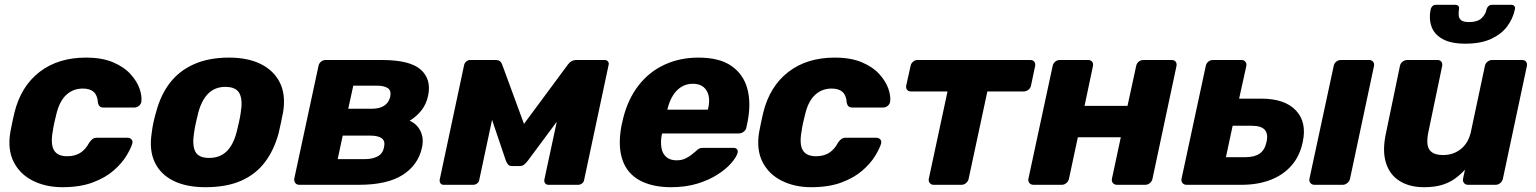

<svg xmlns="http://www.w3.org/2000/svg" viewBox="-20 -770 6398 800"><path d="M240 10Q171 10 117 -17Q63 -44 37 -95.5Q11 -147 23 -219Q26 -235 31 -259.5Q36 -284 40 -300Q67 -410 144.5 -470Q222 -530 338 -530Q405 -530 451 -510.5Q497 -491 524 -461Q551 -431 561.5 -400.5Q572 -370 569 -347Q568 -337 559.5 -329.5Q551 -322 540 -322H411Q401 -322 395.5 -327Q390 -332 388 -343Q386 -373 370.5 -387Q355 -401 325 -401Q285 -401 256.5 -375Q228 -349 215 -295Q210 -276 206 -257.5Q202 -239 200 -224Q190 -169 205 -144Q220 -119 260 -119Q291 -119 313.5 -132.5Q336 -146 352 -176Q359 -186 366 -191Q373 -196 383 -196H512Q522 -196 528 -189Q534 -182 531 -171Q525 -151 506.5 -120.5Q488 -90 454 -60Q420 -30 367 -10Q314 10 240 10Z M836 10Q756 10 702 -17Q648 -44 624.5 -94.5Q601 -145 612 -215Q614 -235 619.5 -260.5Q625 -286 631 -305Q650 -376 689 -426Q728 -476 789.5 -503Q851 -530 934 -530Q1013 -530 1067 -503Q1121 -476 1146 -426Q1171 -376 1160 -305Q1156 -286 1151 -260.5Q1146 -235 1141 -215Q1122 -145 1084 -94.5Q1046 -44 985 -17Q924 10 836 10ZM851 -112Q896 -112 924 -139Q952 -166 966 -220Q970 -235 975.5 -260Q981 -285 983 -300Q992 -353 978 -380.5Q964 -408 919 -408Q876 -408 848 -380.5Q820 -353 806 -300Q802 -285 796.5 -260Q791 -235 789 -220Q780 -166 793.5 -139Q807 -112 851 -112Z M1227 0Q1216 0 1210.5 -7.5Q1205 -15 1206 -25L1307 -495Q1309 -506 1317.5 -513Q1326 -520 1337 -520H1571Q1688 -520 1733 -480Q1778 -440 1764 -372Q1756 -335 1735.5 -309.5Q1715 -284 1687 -267Q1709 -257 1722 -240Q1735 -223 1739.5 -201.5Q1744 -180 1738 -154Q1722 -82 1657.5 -41Q1593 0 1476 0ZM1387 -107H1501Q1532 -107 1553.5 -118.5Q1575 -130 1580 -156Q1586 -182 1571 -193.5Q1556 -205 1522 -205H1408ZM1431 -317H1531Q1561 -317 1580.5 -329.5Q1600 -342 1606 -367Q1611 -393 1595.5 -403Q1580 -413 1551 -413H1452Z M1828 0Q1820 0 1815.5 -6Q1811 -12 1812 -21L1914 -500Q1916 -508 1923 -514Q1930 -520 1938 -520H2047Q2065 -520 2072 -502L2190 -181L2119 -194L2347 -502Q2361 -520 2380 -520H2500Q2508 -520 2513 -514Q2518 -508 2516 -500L2414 -21Q2413 -12 2405.5 -6Q2398 0 2389 0H2265Q2256 0 2251.5 -6Q2247 -12 2248 -21L2318 -347L2364 -349L2179 -100Q2172 -91 2164.5 -84.5Q2157 -78 2145 -78H2114Q2103 -78 2097.5 -84Q2092 -90 2088 -100L2006 -342L2045 -340L1977 -21Q1976 -12 1968.5 -6Q1961 0 1952 0Z M2776 10Q2698 10 2645.5 -18.5Q2593 -47 2573.5 -104Q2554 -161 2569 -244Q2571 -251 2573 -262Q2575 -273 2577 -279Q2597 -358 2641 -414.5Q2685 -471 2749 -500.5Q2813 -530 2890 -530Q2978 -530 3028 -495Q3078 -460 3094 -400Q3110 -340 3095 -263L3090 -239Q3088 -228 3078.5 -221Q3069 -214 3059 -214H2739Q2739 -213 2738.5 -211Q2738 -209 2737 -207Q2732 -178 2736 -154Q2740 -130 2756 -116Q2772 -102 2799 -102Q2819 -102 2833.5 -108.5Q2848 -115 2859 -123.5Q2870 -132 2877 -138Q2888 -149 2894 -151.5Q2900 -154 2912 -154H3036Q3046 -154 3051 -148Q3056 -142 3053 -132Q3048 -115 3027.5 -91Q3007 -67 2971 -43.5Q2935 -20 2886 -5Q2837 10 2776 10ZM2760 -313H2929L2930 -315Q2938 -348 2932.5 -371.5Q2927 -395 2910.5 -408Q2894 -421 2867 -421Q2840 -421 2819 -408Q2798 -395 2783.5 -371.5Q2769 -348 2761 -315Z M3360 10Q3291 10 3237 -17Q3183 -44 3157 -95.5Q3131 -147 3143 -219Q3146 -235 3151 -259.5Q3156 -284 3160 -300Q3187 -410 3264.5 -470Q3342 -530 3458 -530Q3525 -530 3571 -510.5Q3617 -491 3644 -461Q3671 -431 3681.5 -400.5Q3692 -370 3689 -347Q3688 -337 3679.5 -329.5Q3671 -322 3660 -322H3531Q3521 -322 3515.5 -327Q3510 -332 3508 -343Q3506 -373 3490.5 -387Q3475 -401 3445 -401Q3405 -401 3376.5 -375Q3348 -349 3335 -295Q3330 -276 3326 -257.5Q3322 -239 3320 -224Q3310 -169 3325 -144Q3340 -119 3380 -119Q3411 -119 3433.5 -132.5Q3456 -146 3472 -176Q3479 -186 3486 -191Q3493 -196 3503 -196H3632Q3642 -196 3648 -189Q3654 -182 3651 -171Q3645 -151 3626.5 -120.5Q3608 -90 3574 -60Q3540 -30 3487 -10Q3434 10 3360 10Z M3870 0Q3860 0 3854 -7.5Q3848 -15 3850 -25L3928 -389H3776Q3765 -389 3759.5 -396Q3754 -403 3756 -414L3774 -495Q3776 -506 3784.5 -513Q3793 -520 3803 -520H4273Q4284 -520 4289.5 -513Q4295 -506 4293 -495L4276 -414Q4274 -403 4265 -396Q4256 -389 4245 -389H4094L4016 -25Q4014 -15 4005.5 -7.5Q3997 0 3986 0Z M4286 0Q4275 0 4269 -7.5Q4263 -15 4265 -25L4366 -495Q4368 -506 4376.5 -513Q4385 -520 4396 -520H4514Q4525 -520 4530.5 -513Q4536 -506 4534 -495L4499 -329H4678L4714 -495Q4716 -506 4724.5 -513Q4733 -520 4744 -520H4862Q4873 -520 4878.5 -513Q4884 -506 4882 -495L4782 -25Q4780 -15 4771.5 -7.5Q4763 0 4752 0H4634Q4623 0 4617 -7.5Q4611 -15 4613 -25L4650 -198H4471L4434 -25Q4432 -15 4423.5 -7.5Q4415 0 4404 0Z M4924 0Q4913 0 4907 -7.5Q4901 -15 4903 -25L5004 -495Q5006 -506 5014.5 -513Q5023 -520 5034 -520H5153Q5163 -520 5169 -513Q5175 -506 5173 -495L5143 -359H5235Q5333 -359 5379.5 -310Q5426 -261 5408 -178Q5396 -120 5361.5 -80.5Q5327 -41 5274 -20.5Q5221 0 5153 0ZM5088 -115H5168Q5207 -115 5228.5 -130Q5250 -145 5257 -178Q5265 -212 5250 -229Q5235 -246 5196 -246H5116ZM5457 0Q5446 0 5440 -7.5Q5434 -15 5436 -25L5537 -495Q5539 -506 5547.5 -513Q5556 -520 5567 -520H5685Q5695 -520 5701 -513Q5707 -506 5705 -495L5605 -25Q5603 -15 5594 -7.5Q5585 0 5575 0Z M5913 10Q5853 10 5811.5 -16Q5770 -42 5754.5 -92.5Q5739 -143 5755 -216L5813 -495Q5815 -506 5824 -513Q5833 -520 5844 -520H5970Q5980 -520 5985.5 -513Q5991 -506 5989 -495L5932 -222Q5925 -190 5928 -168Q5931 -146 5947 -135Q5963 -124 5993 -124Q6036 -124 6067.5 -149.5Q6099 -175 6109 -222L6167 -495Q6169 -506 6178 -513Q6187 -520 6197 -520H6322Q6333 -520 6338.5 -513Q6344 -506 6342 -495L6242 -25Q6240 -15 6231.5 -7.5Q6223 0 6212 0H6097Q6086 0 6080 -7.5Q6074 -15 6076 -25L6084 -63Q6063 -40 6039 -23.5Q6015 -7 5985 1.5Q5955 10 5913 10ZM6086 -588Q6025 -588 5990.5 -607.5Q5956 -627 5944.5 -659.5Q5933 -692 5941 -731Q5943 -739 5948.5 -744.5Q5954 -750 5964 -750H6044Q6053 -750 6057 -744.5Q6061 -739 6059 -731Q6057 -718 6058 -705.5Q6059 -693 6068.5 -685.5Q6078 -678 6101 -678Q6136 -678 6153 -694Q6170 -710 6174 -731Q6176 -739 6182 -744.5Q6188 -750 6197 -750H6277Q6286 -750 6290 -744.5Q6294 -739 6292 -731Q6284 -692 6259.5 -659.5Q6235 -627 6192 -607.5Q6149 -588 6086 -588Z"/></svg>

Font: Rubik
Style: Bold Italic
Weight: 700
Italic angle: -12°
Designer: Hubert and Fischer
Foundry: Hubert and Fischer
Version: Version 2.300;gftools[0.9.30]